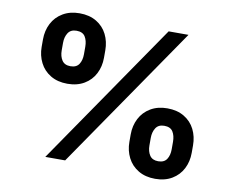

<svg xmlns="http://www.w3.org/2000/svg" viewBox="-81 -845 1177 963"><g transform="rotate(10 507.5 -363.0)"><path d="M90.8 -540.5V-578.6Q90.8 -623 109.6 -659.7Q128.4 -696.3 164.6 -717.8Q200.7 -739.3 249.5 -739.3Q299.8 -739.3 335.7 -717.8Q371.6 -696.3 389.9 -659.7Q408.2 -623 408.2 -578.6V-540.5Q408.2 -496.1 389.6 -459.7Q371.1 -423.3 335.2 -401.9Q299.3 -380.4 249.5 -380.4Q199.7 -380.4 163.8 -401.9Q127.9 -423.3 109.4 -460Q90.8 -496.6 90.8 -540.5ZM306.2 -540.5V-578.6Q306.2 -609.9 293.5 -630.1Q280.8 -650.4 249.5 -650.4Q219.7 -650.4 206.3 -629.4Q192.9 -608.4 192.9 -578.6V-540.5Q192.9 -510.3 206.3 -490Q219.7 -469.7 249.5 -469.7Q279.8 -469.7 293 -489.7Q306.2 -509.8 306.2 -540.5ZM704.6 -727.5H805.7L305.7 0H204.6ZM606.9 -147.5V-185.5Q606.9 -230 625.7 -266.6Q644.5 -303.2 680.7 -324.7Q716.8 -346.2 765.6 -346.2Q815.9 -346.2 851.8 -324.7Q887.7 -303.2 906 -266.6Q924.3 -230 924.3 -185.5V-147.5Q924.3 -103 905.8 -66.7Q887.2 -30.3 851.3 -8.8Q815.4 12.7 765.6 12.7Q715.8 12.7 679.9 -8.8Q644 -30.3 625.5 -66.9Q606.9 -103.5 606.9 -147.5ZM822.3 -147.5V-185.5Q822.3 -216.8 809.6 -237.1Q796.9 -257.3 765.6 -257.3Q735.8 -257.3 722.4 -236.3Q709 -215.3 709 -185.5V-147.5Q709 -117.2 722.4 -96.9Q735.8 -76.7 765.6 -76.7Q795.9 -76.7 809.1 -96.7Q822.3 -116.7 822.3 -147.5Z"/></g></svg>

Font: Inter RS Variable
Style: Regular
Weight: 400
Designer: Rasmus Andersson (customised by Maria Ramos and Noel Pretorius)
Foundry: rsms
Version: Version 3.001;Glyphs 3.2.3 (3260)